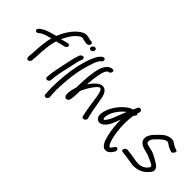

<svg xmlns="http://www.w3.org/2000/svg" viewBox="1 -1525 2517 2517"><g transform="rotate(45 1260.0 -266.0)"><path d="M603 -746C588 -746 573 -742 555 -734C493 -702 440 -647 401 -584C376 -547 353 -503 334 -455C313 -450 288 -443 269 -437C217 -422 160 -403 122 -372L105 -358C99 -352 94 -345 92 -336C88 -318 101 -306 118 -306C127 -306 137 -309 144 -315V-316L160 -330C165 -335 179 -342 199 -351C229 -365 268 -376 312 -387C283 -279 279 -177 275 -90C274 -65 268 -30 268 -6L269 9C269 14 275 23 278 26C299 47 336 18 337 -9L336 -21C335 -27 337 -37 339 -51C346 -113 343 -160 351 -225C355 -277 365 -343 383 -402C419 -410 463 -423 480 -427C499 -432 524 -433 534 -449C554 -473 539 -499 508 -495L476 -486C459 -482 439 -477 407 -468C409 -473 413 -477 415 -483C457 -566 504 -642 573 -676C580 -679 585 -680 588 -680C595 -680 599 -679 608 -677C626 -672 654 -665 678 -663H693C711 -663 730 -678 734 -696C738 -713 727 -729 708 -729H696C665 -733 640 -746 603 -746Z M787 -640C806 -640 823 -654 827 -673C832 -693 820 -709 800 -709C780 -709 763 -693 759 -675C754 -655 768 -640 787 -640ZM681 -294C675 -270 669 -244 664 -217L647 -134C639 -95 631 -27 628 2L627 3L628 4C628 8 629 10 629 15C629 22 633 31 637 34C657 53 695 27 696 0V-10C696 -16 697 -31 700 -56C709 -130 729 -215 747 -294C753 -319 757 -341 762 -362V-363C768 -397 777 -431 788 -458L795 -476C799 -486 798 -496 794 -502C780 -529 742 -509 732 -488L731 -487L725 -467C713 -436 702 -401 695 -361C690 -340 687 -318 681 -294Z M787 210C812 225 842 199 842 173V172L840 160C840 151 840 132 837 105C832 30 838 -65 848 -166C856 -267 878 -377 909 -475C929 -539 939 -570 964 -612C971 -624 975 -629 976 -629L977 -630L990 -639C1008 -655 1012 -696 979 -696C970 -696 960 -692 954 -687L943 -678C915 -655 894 -613 878 -576C849 -512 826 -428 807 -339C785 -233 772 -86 770 4C766 77 771 131 774 185C776 207 781 207 787 210Z M1154 -604C1197 -613 1205 -677 1161 -670C1149 -668 1134 -666 1117 -656H1116C1036 -606 1024 -488 1011 -399C1004 -351 999 -221 997 -155C980 -112 961 -33 977 14L978 18C980 21 1000 51 1030 32C1057 14 1057 -17 1059 -44C1065 -81 1062 -121 1065 -163L1067 -169L1079 -195C1085 -208 1091 -221 1099 -235C1130 -289 1169 -352 1210 -378C1213 -380 1217 -381 1221 -381C1237 -378 1245 -366 1254 -344C1259 -328 1266 -307 1271 -280C1284 -191 1300 -72 1318 13L1326 45C1335 85 1402 56 1393 18L1385 -13C1364 -91 1350 -202 1333 -285C1329 -314 1322 -338 1313 -357C1299 -388 1279 -418 1232 -421H1231C1187 -421 1157 -394 1131 -369C1108 -347 1087 -319 1068 -290C1072 -368 1076 -405 1091 -484C1101 -536 1115 -586 1147 -604Z M1805 -485C1809 -498 1813 -514 1817 -526C1816 -542 1804 -569 1776 -560C1767 -558 1762 -554 1758 -549C1751 -536 1738 -508 1728 -484C1684 -472 1655 -451 1623 -422C1573 -379 1522 -312 1493 -242C1467 -177 1456 -113 1485 -75C1507 -46 1553 -39 1595 -73C1655 -119 1678 -202 1708 -278C1707 -234 1710 -187 1715 -143C1723 -61 1742 37 1774 96C1790 122 1806 140 1827 147C1880 163 1918 119 1937 94L1950 72C1976 25 1920 -12 1895 49L1881 68C1877 73 1867 85 1864 84L1863 83H1862C1858 82 1847 74 1836 57C1825 35 1814 4 1804 -34C1780 -136 1769 -270 1786 -402C1787 -413 1787 -421 1789 -430C1800 -437 1830 -475 1805 -485ZM1692 -404C1666 -344 1644 -277 1619 -218C1602 -178 1565 -118 1552 -120C1551 -120 1548 -120 1544 -121C1530 -140 1536 -188 1555 -231C1584 -300 1639 -365 1692 -404Z M2451 -186C2443 -193 2430 -201 2417 -208C2375 -232 2331 -262 2277 -276L2231 -286C2210 -290 2182 -298 2174 -305C2165 -320 2162 -326 2168 -351C2171 -359 2175 -370 2182 -382C2188 -391 2209 -414 2240 -444C2271 -473 2295 -490 2306 -496C2327 -506 2341 -508 2357 -503L2379 -490C2397 -474 2422 -462 2448 -453L2467 -447C2485 -436 2505 -456 2515 -476C2522 -486 2525 -505 2503 -509L2483 -516C2472 -521 2460 -525 2451 -530C2433 -539 2420 -553 2399 -564H2398C2361 -578 2325 -571 2287 -554C2261 -543 2232 -519 2197 -484C2162 -449 2137 -423 2126 -404C2115 -386 2107 -369 2103 -354C2089 -293 2120 -259 2156 -239C2197 -217 2248 -212 2290 -197C2329 -182 2371 -161 2406 -143C2419 -133 2421 -127 2423 -109C2397 -69 2357 -38 2302 -31C2247 -24 2203 -41 2151 -47C2123 -50 2094 -56 2065 -58L2048 -60C2046 -60 2030 -56 2024 -51C2004 -38 2000 -16 2006 -3C2010 1 2016 4 2025 5L2041 8C2067 11 2098 16 2128 19C2162 23 2200 32 2236 36H2237C2328 40 2394 10 2443 -39C2459 -55 2482 -81 2489 -104C2499 -143 2473 -171 2451 -186Z"/></g></svg>

Font: Stray Cat
Style: ExBdObl
Weight: 800
Version: Version 1.0